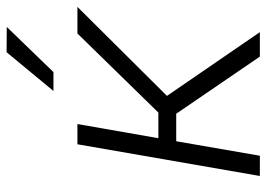

<svg xmlns="http://www.w3.org/2000/svg" viewBox="-128 -644 773 556"><g transform="rotate(-90 258.0 -366.5)"><path d="M206.1 -242.2H126.5L84.5 0H25.9L117.7 -528.3H176.3L135.3 -293.9H209.5L438.5 -528.3H515.6L257.8 -269L442.4 0H371.6ZM384.3 -733.4 457.5 -732.9 326.7 -597.7H272Z"/></g></svg>

Font: RobotoInd Light
Style: Italic
Weight: 300
Italic angle: -12°
Designer: Google
Version: Version 2.001151; 2014